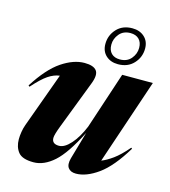

<svg xmlns="http://www.w3.org/2000/svg" viewBox="-112 -834 831 938"><g transform="rotate(15 303.5 -365.0)"><path d="M315.5 -53 355.5 -192.5Q297.5 -77.5 246.8 -32.2Q196 13 143.5 13Q86 13 65.8 -12.8Q45.5 -38.5 45.5 -77.5Q45.5 -94.5 48.8 -114.8Q52 -135 58.5 -152.5L159 -429Q130 -425.5 100.8 -405.8Q71.5 -386 29.5 -338.5L23.5 -343.5Q84 -439 144.5 -479.8Q205 -520.5 260 -520.5Q305.5 -520.5 321 -500.2Q336.5 -480 318 -432.5L224.5 -189Q207 -143.5 207 -127.5Q207 -97 243 -97Q271 -97 302 -131.8Q333 -166.5 357 -224.5L452 -512H607L461.5 -80.5Q486.5 -90 517.8 -112.5Q549 -135 587 -179.5L592 -175.5Q530 -73 470 -30Q410 13 358 13Q330.5 13 318.5 -3.8Q306.5 -20.5 315.5 -53ZM442 -744.5Q479.5 -744.5 503.2 -722.8Q527 -701 527 -664.5Q527 -620.5 497.2 -588.5Q467.5 -556.5 418 -556.5Q380.5 -556.5 357 -578.2Q333.5 -600 333.5 -636.5Q333.5 -680.5 363 -712.5Q392.5 -744.5 442 -744.5ZM421 -581.5Q457.5 -581.5 477.8 -605.8Q498 -630 498 -660Q498 -688.5 482.2 -704Q466.5 -719.5 439 -719.5Q403 -719.5 382.8 -695.2Q362.5 -671 362.5 -641Q362.5 -612.5 378 -597Q393.5 -581.5 421 -581.5Z"/></g></svg>

Font: Newsreader Display
Style: Bold Italic
Weight: 700
Italic angle: -17°
Designer: Hugues Gentile
Foundry: Production Type
Version: Version 1.001